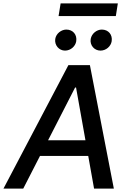

<svg xmlns="http://www.w3.org/2000/svg" viewBox="-41 -1111 761 1131"><path d="M316.1 -1090.9 304 -1016.3H641.3L653.1 -1090.9ZM342 -812.9C375.4 -812.9 403.4 -838.4 408 -867.9C414.1 -906.6 388.8 -936.8 349.8 -936.8C320 -936.8 289.4 -913.4 284.4 -881.4C279.1 -845.2 306.1 -812.9 342 -812.9ZM616.8 -867.9C622.9 -906.6 597.7 -936.8 558.6 -936.8C528.8 -936.8 498.9 -913.4 493.3 -881.4C487.2 -844.1 514.9 -812.9 550.8 -812.9C584.2 -812.9 612.2 -838.4 616.8 -867.9ZM361.9 -727.3 -20.6 0H95.9L194.6 -192.5H478.7L513.1 0H629.6L488.6 -727.3ZM242.2 -284.8 401.3 -595.2H407L462.4 -284.8Z"/></svg>

Font: TID UI Medium
Style: Italic
Weight: 500
Italic angle: -9.39999°
Designer: The TID Project Authors
Foundry: Bakken & Bæck
Version: Version 1.001;hotconv 1.0.109;makeotfexe 2.5.65596